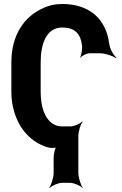

<svg xmlns="http://www.w3.org/2000/svg" viewBox="-20 -741 614 963"><path d="M431 -474H480C505 -474 547 -461 562 -449L564 -452C549 -464 531 -496 528 -521C511 -655 419 -721 292 -721C256 -721 224 -714 196 -700C101 -658 37 -565 37 -428V-282C37 -243 42 -208 53 -175C79 -92 136 -28 216 -3C230 2 259 3 267 -4L264 -7C256 0 249 33 249 49V126C249 150 237 187 227 200L229 202C240 190 272 176 292 176H331C351 176 383 190 394 202L395 200C385 187 373 150 373 126V-59C373 -82 384 -117 394 -129L392 -132C382 -120 352 -107 333 -107H292C274 -107 259 -111 245 -120C203 -148 184 -206 184 -282V-429C184 -522 213 -603 292 -603C352 -603 383 -575 391 -516C394 -498 389 -465 382 -454L384 -452C391 -462 416 -474 431 -474Z"/></svg>

Font: Asimov
Style: EdgeNar
Weight: 500
Designer: Google
Version: Version 2.000980: 2014